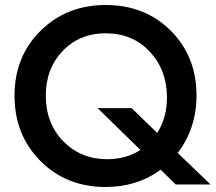

<svg xmlns="http://www.w3.org/2000/svg" viewBox="-20 -732 861 767"><path d="M38 -350Q38 -506 142 -609Q246 -712 402 -712Q559 -712 662 -609.5Q765 -507 765 -350Q765 -220 690 -121L821 5H682L622 -54Q528 15 402 15Q245 15 141.5 -89Q38 -193 38 -350ZM370 -300H506L608 -201Q647 -262 647 -342Q647 -452 578.5 -525.5Q510 -599 402 -599Q298 -599 230.5 -528.5Q163 -458 163 -350Q163 -239 233 -167.5Q303 -96 408 -96Q484 -96 541 -133Z"/></svg>

Font: Renner* Medium
Style: Medium
Weight: 500
Version: Version 003.000 ; ttfautohint (v0.97) -l 8 -r 50 -G 200 -x 1